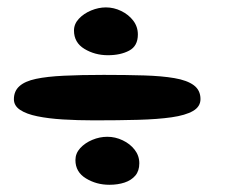

<svg xmlns="http://www.w3.org/2000/svg" viewBox="-20 -578 624 532"><path d="M283 -66Q247 -66 218 -83.8Q189 -101.5 189 -134.5Q189 -153 202.2 -167.5Q215.5 -182 235.8 -190.5Q256 -199 277.5 -199Q299.5 -199 320 -189.2Q340.5 -179.5 353.2 -163Q366 -146.5 366 -125.5Q366 -104.5 355 -91.5Q344 -78.5 325.2 -72.2Q306.5 -66 283 -66ZM241 -244.5Q195 -244.5 154.5 -247Q114 -249.5 83.5 -255.8Q53 -262 35.8 -273.5Q18.5 -285 18.5 -303Q18.5 -325.5 33.8 -339.2Q49 -353 79.8 -359.5Q110.5 -366 157.2 -368.2Q204 -370.5 267.5 -370.5Q329.5 -370.5 379 -369Q428.5 -367.5 463.5 -361.5Q498.5 -355.5 517 -341.8Q535.5 -328 535.5 -303.5Q535.5 -282.5 514.8 -270.5Q494 -258.5 455.5 -253Q417 -247.5 362.8 -246Q308.5 -244.5 241 -244.5ZM279 -425Q243 -425 214 -442.5Q185 -460 185 -493.5Q185 -511.5 198.5 -526Q212 -540.5 232.5 -549Q253 -557.5 273.5 -557.5Q295.5 -557.5 316 -547.5Q336.5 -537.5 349.2 -520.8Q362 -504 362 -482.5Q362 -450.5 338 -437.8Q314 -425 279 -425Z"/></svg>

Font: Gluten
Style: Bold
Weight: 700
Designer: Tyler Finck
Foundry: Etcetera Type Company
Version: Version 1.204